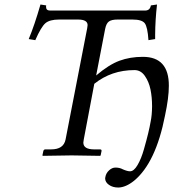

<svg xmlns="http://www.w3.org/2000/svg" viewBox="-20 -693 774 855"><path d="M368.2 -566.9Q370.1 -576.7 370.1 -581.1Q370.1 -606 327.1 -606H243.2Q201.2 -606 182.1 -589.6Q163.1 -573.2 137.2 -514.2L107.9 -519Q133.8 -581.1 160.2 -672.9L186 -668.9Q185.1 -668 185.1 -662.1Q185.1 -646 203.1 -646H626Q647.9 -646 651.9 -668.9L679.2 -672.9Q671.4 -604 670.9 -539.1V-519L641.1 -514.2Q637.2 -573.2 624.5 -589.6Q611.8 -606 569.8 -606H503.9Q477.1 -606 465.1 -597.4Q453.1 -588.9 448.2 -564L408.2 -356.9Q464.4 -404.8 511.7 -422.4Q559.1 -439.9 616.2 -439.9Q732.4 -439.9 731.9 -311Q731.9 -257.8 714.8 -178.2Q673.8 31.7 577.1 111.8Q540 141.6 506.8 142.1Q481.9 142.1 465.1 130.1Q448.2 118.2 448.2 101.1Q448.2 97.2 449.2 95.2Q452.1 78.1 465.6 65.7Q479 53.2 494.1 53.2Q513.2 53.2 526.9 61Q546.9 69.8 559.1 69.8Q576.2 69.8 592.5 42Q608.9 14.2 620.8 -27.8Q632.8 -69.8 639.9 -99.4Q647 -128.9 650.9 -151.9Q656.7 -178.7 657.2 -219.2Q657.2 -260.3 650.1 -294.7Q643.1 -329.1 625 -355Q606.9 -380.9 579.1 -380.9Q476.1 -380.9 399.9 -319.8L353 -71.8Q351.1 -62 351.1 -58.1Q351.1 -28.3 397.9 -27.8H424.8Q433.6 -27.8 432.1 -20L428.2 -1L425.8 1Q337.9 -1 298.8 -1L170.9 1L168.9 -1L172.9 -20Q174.8 -27.8 182.1 -27.8H208Q263.2 -27.8 272 -71.8Z"/></svg>

Font: Linux Libertine
Style: Italic
Weight: 400
Italic angle: -12°
Designer: Philipp H. Poll
Foundry: Philipp H. Poll
Version: Version 5.1.6 ; ttfautohint (v0.9)